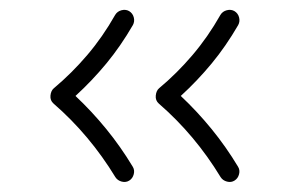

<svg xmlns="http://www.w3.org/2000/svg" viewBox="-20 -502 579 390"><path d="M456.5 -135.3Q449.7 -130.9 441.2 -133.1Q432.6 -135.3 428.2 -142.1Q376 -228 302.7 -291.5Q295.4 -297.9 296.4 -307.9Q297.4 -317.9 303.2 -322.8Q339.4 -353 370.8 -389.9Q402.3 -426.8 427.7 -471.7Q432.1 -479 440.7 -481.2Q449.2 -483.4 456.1 -479.5Q463.4 -475.1 465.6 -466.8Q467.8 -458.5 463.9 -451.2Q439 -408.2 409.9 -373Q380.9 -337.9 347.2 -307.1Q380.4 -275.9 409.7 -240Q439 -204.1 463.4 -163.6Q467.8 -156.7 465.6 -148.2Q463.4 -139.6 456.5 -135.3ZM242.7 -135.3Q235.8 -130.9 227.3 -133.1Q218.8 -135.3 214.4 -142.1Q162.1 -228 88.9 -291.5Q81.5 -297.9 82.5 -307.9Q83.5 -317.9 89.4 -322.8Q125.5 -353 157 -389.9Q188.5 -426.8 213.9 -471.7Q218.3 -479 226.8 -481.2Q235.4 -483.4 242.2 -479.5Q249.5 -475.1 251.7 -466.8Q253.9 -458.5 250 -451.2Q225.1 -408.2 196 -373Q167 -337.9 133.3 -307.1Q166.5 -275.9 195.8 -240Q225.1 -204.1 249.5 -163.6Q253.9 -156.7 251.7 -148.2Q249.5 -139.6 242.7 -135.3Z"/></svg>

Font: Mikhak-FD Light
Style: Regular
Weight: 300
Designer: Amin Abedi
Version: Version 3.2